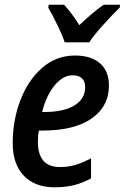

<svg xmlns="http://www.w3.org/2000/svg" viewBox="-20 -786 530 816"><path d="M34 -178Q34 -274 66.5 -359.5Q99 -445 159 -497.5Q219 -550 299 -550Q368 -550 405.5 -516.5Q443 -483 443 -423Q443 -334 369.5 -282.5Q296 -231 159 -231H145Q141 -211 141 -184Q141 -76 235 -76Q269 -76 298.5 -84.5Q328 -93 367 -113V-28Q331 -8 294 1Q257 10 212 10Q128 10 81 -39.5Q34 -89 34 -178ZM167 -310Q251 -310 296.5 -338Q342 -366 342 -416Q342 -440 328.5 -453Q315 -466 288 -466Q248 -466 212.5 -423.5Q177 -381 159 -310ZM185 -754 187 -766H252Q285 -731 317 -679Q377 -736 421 -766H490L489 -754Q458 -724 417.5 -679Q377 -634 359 -606H255Q245 -636 224.5 -678.5Q204 -721 185 -754Z"/></svg>

Font: Noto Sans UI NarrowMedium
Style: Italic
Weight: 500
Width: 4
Italic angle: -12°
Designer: Monotype Design Team
Foundry: Monotype Imaging Inc.
Version: Version 1.001